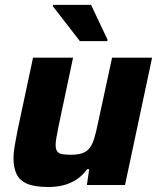

<svg xmlns="http://www.w3.org/2000/svg" viewBox="-20 -741 631 769"><path d="M174.4 8Q119.6 8 89.2 -4.8Q58.8 -17.7 46.4 -43.7Q34 -69.7 34 -108.5Q34 -128.4 38.9 -157.5Q43.8 -186.7 50.2 -218.2L112.3 -510H272.7L215.8 -241.5Q210.8 -216.4 206.8 -194.8Q202.8 -173.3 202.8 -161.5Q202.8 -144 208.7 -135.2Q214.6 -126.5 228.1 -123.8Q241.5 -121.2 263.1 -121.2Q292.4 -121.2 310.5 -127.7Q328.6 -134.3 339.5 -148.8Q350.4 -163.3 357.6 -187.4Q364.9 -211.4 372 -246.1L428.9 -510H589.2L480.7 0H328L337.2 -63.2H328.9Q310.7 -37.9 286.7 -22.2Q262.8 -6.5 234.9 0.7Q206.9 8 174.4 8ZM299.9 -576.3 191.6 -716.2 192.6 -721.5H344.8L410.9 -581.6L409.9 -576.3Z"/></svg>

Font: Saira Thin
Style: Italic
Weight: 100
Italic angle: -12°
Designer: Hector Gatti with collaboration of the Omnibus-Type team
Foundry: Omnibus-Type
Version: Version 1.101